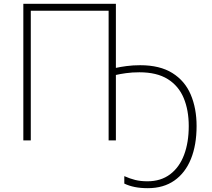

<svg xmlns="http://www.w3.org/2000/svg" viewBox="-20 -734 1108 1004"><path d="M586 -379Q608 -384 641.5 -388.5Q675 -393 713 -393Q816 -393 881.5 -352Q947 -311 977.5 -239Q1008 -167 1008 -75Q1008 24 978.5 97Q949 170 892 210Q835 250 753 250Q715 250 685 244Q655 238 630 226V187Q659 200 687 207Q715 214 751 214Q821 214 869.5 177.5Q918 141 942.5 76Q967 11 967 -75Q967 -158 940.5 -221.5Q914 -285 857 -320.5Q800 -356 709 -356Q671 -356 639 -351.5Q607 -347 586 -342V0H548V-678H141V0H102V-714H586Z"/></svg>

Font: Noto Sans ExtraLight
Style: Regular
Weight: 200
Designer: Monotype Design Team
Foundry: Monotype Imaging Inc.
Version: Version 2.007